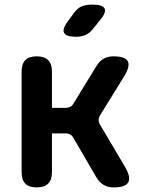

<svg xmlns="http://www.w3.org/2000/svg" viewBox="-20 -805 640 835"><path d="M140 10Q106 10 90 -6.5Q74 -23 74 -56V-494Q74 -527 90 -543.5Q106 -560 140 -560Q173 -560 189.5 -543.5Q206 -527 206 -494V-336H266Q278 -336 286.5 -341Q295 -346 301 -357L399 -517Q412 -539 430.5 -549.5Q449 -560 473 -560Q524 -560 535.5 -539Q547 -518 521 -475L415 -303Q409 -293 409 -283Q409 -273 415 -263L525 -77Q550 -33 537.5 -11.5Q525 10 474 10Q449 10 430.5 -1Q412 -12 399 -34L300 -204Q295 -214 286 -219.5Q277 -225 265 -225H206V-56Q206 -23 189.5 -6.5Q173 10 140 10ZM312 -645Q267 -645 258.5 -662.5Q250 -680 277 -715L302 -749Q318 -771 337 -778Q356 -785 382 -785Q427 -785 435 -767.5Q443 -750 414 -716L384 -679Q370 -661 352 -653Q334 -645 312 -645Z"/></svg>

Font: Maple Mono NL
Style: Bold
Weight: 700
Monospace: yes
Designer: subframe7536
Version: Version 7.000